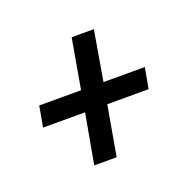

<svg xmlns="http://www.w3.org/2000/svg" viewBox="-61 -431 388 382"><g transform="rotate(-20 133.0 -240.5)"><path d="M79.5 -112.5 98.5 -218H9.5L17.5 -262H106L124.5 -367.5H171.5L153.5 -262H241L233 -218H145.5L127 -112.5Z"/></g></svg>

Font: Anybody ExtraExpanded Light
Style: Italic
Weight: 300
Width: 8
Italic angle: -10°
Designer: Tyler Finck
Foundry: Etcetera Type Company
Version: Version 1.010; ttfautohint (v1.8.3) -l 8 -r 50 -G 200 -x 14 